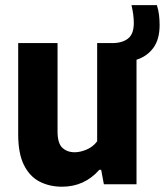

<svg xmlns="http://www.w3.org/2000/svg" viewBox="-20 -714 638 744"><path d="M220.5 9.5Q172 9.5 133.5 -10.2Q95 -30 72.8 -74.5Q50.5 -119 50.5 -193V-547H203V-204.5Q203 -159 221.5 -141.5Q240 -124 269.5 -124Q291 -124 315.8 -134.5Q340.5 -145 356.5 -166.5V-547H414.5Q453.5 -547 476 -564.5Q498.5 -582 498.5 -625Q498.5 -656 489.5 -694H588Q594 -675 596.2 -656.2Q598.5 -637.5 598.5 -617Q598.5 -561.5 574.2 -528.5Q550 -495.5 509 -482.5V0H382.5L372 -56H365Q307 9.5 220.5 9.5Z"/></svg>

Font: Encode Sans SemiCondensed SemiCondensed
Style: Bold
Weight: 700
Width: 4
Designer: Multiple Designers
Foundry: Impallari Type
Version: Version 3.000; ttfautohint (v1.8.3) -l 8 -r 50 -G 200 -x 14 